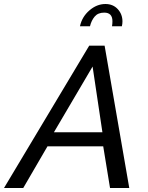

<svg xmlns="http://www.w3.org/2000/svg" viewBox="-67 -938 739 958"><path d="M378 -710H455L578 0H482L448 -208H170L49 0H-47ZM444 -278 395 -606 202 -278ZM332 -807Q342 -854 379 -886Q416 -918 459 -918Q497 -918 520.5 -892.5Q544 -867 544 -831Q544 -819 541 -807H492Q493 -814 493.5 -820Q494 -826 494 -832Q494 -875 453 -875Q422 -875 405.5 -855.5Q389 -836 382 -807Z"/></svg>

Font: Raleway Medium
Style: Italic
Weight: 500
Italic angle: -12°
Designer: Matt McInerney, Pablo Impallari, Rodrigo Fuenzalida
Foundry: Matt McInerney, Pablo Impallari, Rodrigo Fuenzalida
Version: Version 4.026